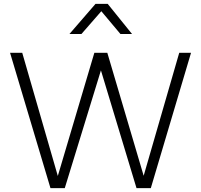

<svg xmlns="http://www.w3.org/2000/svg" viewBox="-20 -973 1040 993"><path d="M241 0 32 -700H95L279 -63L468 -700H535L723 -64L907 -700H968L760 0H686L502 -609L315 0ZM339 -797 474 -953H537L663 -797H603L504 -915L401 -797Z"/></svg>

Font: Geologica-Sharp
Style: Regular
Weight: 100
Designer: Sindre Bremnes, Frode Helland
Foundry: Monokrom Skriftforlag AS
Version: Version 1.010;gftools[0.9.28]